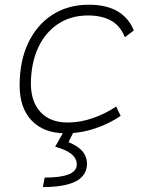

<svg xmlns="http://www.w3.org/2000/svg" viewBox="-20 -547 626 802"><path d="M263.2 -35.2Q314.5 -35.2 367.4 -53.5Q420.4 -71.8 465.3 -102.1L483.9 -63Q436.5 -30.3 376.7 -10.3Q316.9 9.8 253.9 9.8Q163.6 9.8 112.8 -43Q62 -95.7 62 -189.9Q62 -292 97.9 -367.7Q133.8 -443.4 199 -485.4Q264.2 -527.3 351.6 -527.3Q494.6 -527.3 539.1 -419.9L501.5 -391.6Q481.9 -440.4 443.1 -461.4Q404.3 -482.4 347.7 -482.4Q275.9 -482.4 222.2 -446.8Q168.5 -411.1 138.9 -346.7Q109.4 -282.2 108.9 -195.8Q109.9 -120.1 150.4 -77.6Q190.9 -35.2 263.2 -35.2ZM159.2 234.4 166.5 194.8Q300.8 194.8 300.8 140.1Q300.8 89.8 210.4 65.9L261.2 -23.9L292.5 -5.9L266.1 46.9Q343.3 77.1 343.3 137.2Q343.3 234.4 159.2 234.4Z"/></svg>

Font: Cascadia Mono NF ExtraLight
Style: Italic
Weight: 200
Italic angle: -10°
Monospace: yes
Designer: Aaron Bell
Foundry: Saja Typeworks
Version: Version 2404.023; ttfautohint (v1.8.4)